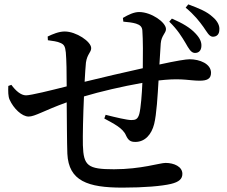

<svg xmlns="http://www.w3.org/2000/svg" viewBox="-20 -829 1040 878"><path d="M828 -633C843 -607 853 -588 870 -587C887 -586 900 -596 901 -618C902 -636 895 -654 874 -676C850 -702 815 -723 766 -744L754 -730C793 -692 811 -661 828 -633ZM910 -706C927 -682 936 -662 953 -661C972 -661 983 -673 983 -693C985 -710 976 -732 952 -752C926 -776 892 -790 841 -809L829 -794C869 -761 892 -731 910 -706ZM544 -730C567 -728 585 -726 602 -721C621 -715 630 -706 631 -689C634 -648 634 -574 633 -517C551 -499 440 -473 367 -455C369 -492 371 -524 373 -543C379 -583 397 -589 397 -609C397 -639 328 -685 276 -685C249 -685 221 -673 198 -662L199 -645C219 -642 242 -640 258 -632C273 -625 278 -617 281 -589C284 -555 285 -497 285 -434C214 -416 121 -393 99 -393C75 -393 51 -415 32 -441L18 -436C17 -412 17 -388 24 -373C42 -333 80 -296 111 -296C140 -296 182 -324 285 -361C286 -270 286 -181 288 -126C294 -1 382 29 540 29C639 29 720 22 762 12C799 3 814 -11 814 -34C814 -67 776 -84 737 -84C711 -84 625 -55 501 -55C381 -55 362 -71 359 -165C358 -209 360 -302 364 -388C437 -410 540 -434 631 -450C629 -400 624 -335 617 -308C610 -283 599 -280 580 -280C562 -280 510 -292 463 -304L457 -287C497 -265 542 -244 556 -210C567 -186 578 -180 599 -180C643 -180 673 -214 685 -262C696 -306 701 -393 705 -461L735 -464C816 -471 849 -460 893 -460C926 -460 945 -468 945 -496C945 -537 894 -558 847 -558C831 -558 786 -551 709 -534L715 -630C718 -667 739 -677 739 -696C739 -727 672 -774 616 -774C593 -774 567 -762 542 -747Z"/></svg>

Font: Noto Serif HK SemiBold
Style: Regular
Weight: 600
Designer: Ryoko NISHIZUKA 西塚涼子 (kana & ideographs); Frank Grießhammer (Latin, Greek & Cyrillic); Wenlong ZHANG 张文龙 (bopomofo); San
Foundry: Adobe
Version: Version 2.001;hotconv 1.1.0;makeotfexe 2.6.0